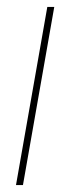

<svg xmlns="http://www.w3.org/2000/svg" viewBox="-20 -532 202 552"><path d="M26 0 116 -512H136L46 0Z"/></svg>

Font: DM Sans 12pt Thin
Style: Italic
Weight: 250
Italic angle: -10°
Version: Version 4.004;gftools[0.9.30]